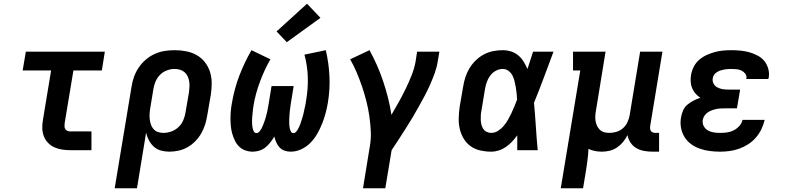

<svg xmlns="http://www.w3.org/2000/svg" viewBox="-20 -808 4240 1033"><path d="M357 0Q335 0 313 -3.5Q291 -7 271.5 -16Q252 -25 237.5 -40.5Q223 -56 215.5 -76Q208 -96 207.5 -118.5Q207 -141 211 -163L255 -429H102L119 -530H544L528 -429H375L328 -146Q327 -138 327 -130Q327 -122 330.5 -115Q334 -108 341.5 -104.5Q349 -101 357 -101H472V0Z M597 205 688 -343Q692 -370 701.5 -396Q711 -422 727 -445.5Q743 -469 765.5 -488Q788 -507 814 -518.5Q840 -530 867 -534Q894 -538 921 -538Q952 -538 982.5 -532Q1013 -526 1039 -511Q1065 -496 1083 -472.5Q1101 -449 1110 -420.5Q1119 -392 1119 -360Q1119 -328 1114 -297L1095 -187Q1091 -162 1083.5 -138Q1076 -114 1063 -91Q1050 -68 1031 -48.5Q1012 -29 989 -16Q966 -3 941 2.5Q916 8 891 8Q868 8 846 2Q824 -4 808 -18.5Q792 -33 781.5 -52.5Q771 -72 766 -94L717 205ZM859 -93Q880 -93 901.5 -100.5Q923 -108 940 -124Q957 -140 966 -161Q975 -182 978 -203L997 -313Q999 -328 999.5 -343Q1000 -358 997.5 -372Q995 -386 989 -398.5Q983 -411 972.5 -420Q962 -429 948 -433Q934 -437 919 -437Q898 -437 877 -429Q856 -421 840.5 -405Q825 -389 816.5 -368.5Q808 -348 805 -327L789 -230Q786 -214 785 -198.5Q784 -183 785.5 -168Q787 -153 791.5 -139Q796 -125 805.5 -114Q815 -103 829 -98Q843 -93 859 -93Z M1340 8Q1319 8 1299.5 1Q1280 -6 1266 -20Q1252 -34 1243.5 -52Q1235 -70 1229.5 -89Q1224 -108 1222 -128.5Q1220 -149 1220 -170.5Q1220 -192 1222 -213Q1224 -234 1228 -255Q1234 -291 1244 -328Q1254 -365 1267.5 -400.5Q1281 -436 1297.5 -470.5Q1314 -505 1333 -538L1435 -489Q1418 -460 1404 -429.5Q1390 -399 1378.5 -368Q1367 -337 1358 -304.5Q1349 -272 1344 -240Q1342 -230 1341 -219.5Q1340 -209 1339 -199Q1338 -189 1337 -179Q1336 -169 1336 -159Q1336 -149 1336.5 -139Q1337 -129 1339 -119.5Q1341 -110 1345.5 -101Q1350 -92 1360 -92Q1369 -92 1376 -100.5Q1383 -109 1387.5 -117.5Q1392 -126 1395.5 -135.5Q1399 -145 1402.5 -154Q1406 -163 1408.5 -172Q1411 -181 1413.5 -190.5Q1416 -200 1418 -209Q1420 -218 1421.5 -227.5Q1423 -237 1425 -246.5Q1427 -256 1428 -265L1441 -345H1560L1547 -265Q1545 -256 1544 -246.5Q1543 -237 1541.5 -227.5Q1540 -218 1539 -209Q1538 -200 1537.5 -190.5Q1537 -181 1536.5 -172Q1536 -163 1536 -153.5Q1536 -144 1536.5 -135Q1537 -126 1539 -117.5Q1541 -109 1545 -100.5Q1549 -92 1559 -92Q1567 -92 1573 -99Q1579 -106 1583 -113Q1587 -120 1590.5 -127.5Q1594 -135 1596.5 -143Q1599 -151 1601.5 -158.5Q1604 -166 1606.5 -174Q1609 -182 1611 -189.5Q1613 -197 1614.5 -205Q1616 -213 1618 -221Q1620 -229 1621.5 -236.5Q1623 -244 1624.5 -252Q1626 -260 1627 -268Q1638 -331 1636 -393Q1634 -455 1618 -514L1733 -538Q1749 -469 1752.5 -398.5Q1756 -328 1744 -255Q1739 -226 1731.5 -198Q1724 -170 1713 -142.5Q1702 -115 1687 -88.5Q1672 -62 1650.5 -40Q1629 -18 1601 -5Q1573 8 1544 8Q1527 8 1511 2.5Q1495 -3 1484 -15Q1473 -27 1466.5 -42Q1460 -57 1456 -73Q1446 -57 1434.5 -42Q1423 -27 1408 -15Q1393 -3 1375 2.5Q1357 8 1340 8ZM1523 -581 1468 -639 1632 -788 1704 -712Z M1933 205 1969 -16Q1977 -59 1975 -101Q1973 -143 1967 -184Q1961 -225 1951 -264.5Q1941 -304 1928 -342Q1915 -380 1899.5 -417Q1884 -454 1864 -489L1968 -538Q1990 -498 2008.5 -456Q2027 -414 2041.5 -370.5Q2056 -327 2067.5 -282Q2079 -237 2086 -190Q2106 -224 2125.5 -259Q2145 -294 2162.5 -330Q2180 -366 2194.5 -402.5Q2209 -439 2216 -477L2224 -530H2344L2335 -477Q2330 -445 2318.5 -413.5Q2307 -382 2293.5 -351.5Q2280 -321 2264 -291Q2248 -261 2231.5 -231.5Q2215 -202 2197.5 -172.5Q2180 -143 2161.5 -114.5Q2143 -86 2124.5 -57Q2106 -28 2087 0L2053 205Z M2622 8Q2593 8 2564 1.5Q2535 -5 2512 -21.5Q2489 -38 2474.5 -62.5Q2460 -87 2453.5 -115Q2447 -143 2448 -173Q2449 -203 2453 -233L2472 -343Q2476 -368 2484 -393Q2492 -418 2506 -441Q2520 -464 2540 -483.5Q2560 -503 2584 -515.5Q2608 -528 2633.5 -533Q2659 -538 2685 -538Q2708 -538 2730 -531Q2752 -524 2769 -509.5Q2786 -495 2797.5 -476Q2809 -457 2818 -437Q2825 -460 2833 -483.5Q2841 -507 2848 -530H2958Q2932 -461 2906.5 -392Q2881 -323 2853 -255Q2859 -191 2863 -127.5Q2867 -64 2873 0H2763Q2763 -20 2763 -40Q2763 -60 2763 -80Q2750 -62 2735 -46Q2720 -30 2702 -17.5Q2684 -5 2663.5 1.5Q2643 8 2622 8ZM2622 -93Q2642 -93 2659.5 -104Q2677 -115 2690 -130.5Q2703 -146 2713 -163.5Q2723 -181 2731.5 -199Q2740 -217 2747.5 -235.5Q2755 -254 2762 -272Q2761 -289 2759.5 -306Q2758 -323 2755 -339.5Q2752 -356 2748 -372.5Q2744 -389 2736.5 -403Q2729 -417 2715.5 -427Q2702 -437 2685 -437Q2665 -437 2647 -427Q2629 -417 2617 -400.5Q2605 -384 2598.5 -365Q2592 -346 2589 -327L2571 -217Q2568 -203 2567 -190Q2566 -177 2566.5 -163.5Q2567 -150 2570 -138Q2573 -126 2579.5 -115.5Q2586 -105 2597.5 -99Q2609 -93 2622 -93Z M2997 205 3102 -429H3063V-530H3238L3187 -217Q3184 -202 3183 -187.5Q3182 -173 3184 -159Q3186 -145 3191.5 -132.5Q3197 -120 3206.5 -110.5Q3216 -101 3229.5 -97Q3243 -93 3258 -93Q3278 -93 3297.5 -99Q3317 -105 3332.5 -119Q3348 -133 3356.5 -152Q3365 -171 3368 -190L3424 -530H3544L3478 -129Q3477 -121 3478 -114Q3479 -107 3483 -102Q3487 -97 3493.5 -95Q3500 -93 3508 -93H3526V8H3491Q3468 8 3445.5 4Q3423 0 3404 -11Q3385 -22 3372.5 -40.5Q3360 -59 3356 -81Q3346 -61 3332 -44Q3318 -27 3299.5 -14.5Q3281 -2 3260 3Q3239 8 3219 8Q3200 8 3181.5 4.5Q3163 1 3146 -7Q3145 21 3141.5 48Q3138 75 3134 102L3117 205Z M3855 8Q3827 8 3799 4.5Q3771 1 3745.5 -8Q3720 -17 3698.5 -32.5Q3677 -48 3663 -70.5Q3649 -93 3644 -120.5Q3639 -148 3644 -176Q3647 -195 3655 -213.5Q3663 -232 3678.5 -245Q3694 -258 3712 -267Q3730 -276 3748 -282Q3734 -291 3722.5 -304Q3711 -317 3704 -333.5Q3697 -350 3696 -368.5Q3695 -387 3698 -405Q3702 -428 3713 -449.5Q3724 -471 3742 -486.5Q3760 -502 3782 -512Q3804 -522 3826 -528Q3848 -534 3870.5 -536Q3893 -538 3916 -538Q3941 -538 3965.5 -535.5Q3990 -533 4012.5 -526.5Q4035 -520 4056 -509Q4077 -498 4091.5 -480.5Q4106 -463 4113 -439.5Q4120 -416 4116 -391Q4115 -389 4114.5 -387Q4114 -385 4114 -383H3995Q3995 -384 3995.5 -384.5Q3996 -385 3996 -386Q3998 -400 3990 -411Q3982 -422 3970 -428Q3958 -434 3944 -435.5Q3930 -437 3916 -437Q3906 -437 3896 -436.5Q3886 -436 3876 -434Q3866 -432 3856.5 -429Q3847 -426 3838 -420.5Q3829 -415 3822.5 -406.5Q3816 -398 3815 -388Q3812 -372 3819 -358.5Q3826 -345 3839 -338Q3852 -331 3867 -328.5Q3882 -326 3898 -326H3962L3945 -225H3881Q3869 -225 3857 -224.5Q3845 -224 3833.5 -221.5Q3822 -219 3810 -214.5Q3798 -210 3787.5 -203Q3777 -196 3770 -185Q3763 -174 3761 -163Q3758 -145 3766 -130Q3774 -115 3788.5 -106.5Q3803 -98 3820 -95.5Q3837 -93 3855 -93Q3873 -93 3891.5 -95.5Q3910 -98 3927 -106.5Q3944 -115 3957.5 -130Q3971 -145 3975 -163H4094Q4088 -137 4076.5 -113Q4065 -89 4047 -68Q4029 -47 4005.5 -32Q3982 -17 3957 -8Q3932 1 3906 4.5Q3880 8 3855 8Z"/></svg>

Font: Iosevka Slab Extended Oblique
Style: Bold
Weight: 700
Width: 7
Italic angle: -9°
Monospace: yes
Designer: Belleve Invis
Foundry: Belleve Invis
Version: Version 11.1.1; ttfautohint (v1.8.3)